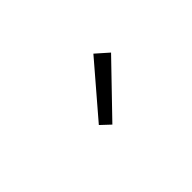

<svg xmlns="http://www.w3.org/2000/svg" viewBox="-14 -1049 622 622"><g transform="rotate(-45 297.0 -738.0)"><path d="M269 -635 431 -803 388 -841 237 -665Z"/></g></svg>

Font: Spoqa Han Sans Neo Light
Style: Regular
Weight: 300
Designer: [Spoqa Han Sans Neo] Dong-huui Kim ___ Younghwa Kang ___ Yujin Lee ___ [Noto Sans] Ryoko NISHIZUKA ____ (kana & ideograp
Foundry: Spoqa (http://www.spoqa-han-sans.com)
Version: Version 1.100;hotconv 1.0.109;makeotfexe 2.5.65596